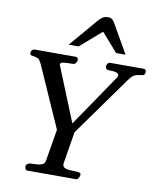

<svg xmlns="http://www.w3.org/2000/svg" viewBox="-100 -1026 908 1104"><g transform="rotate(10 354.0 -474.5)"><path d="M121.6 -21Q121.6 -30.8 128.4 -36.4Q135.3 -42 146 -43Q162.6 -44.4 181.4 -44.9Q200.2 -45.4 214.6 -51.3Q229 -57.1 231.9 -74.2L263.2 -260.7L107.4 -612.3Q94.2 -642.1 81.5 -647.7Q68.8 -653.3 51.3 -654.8Q43 -655.8 39.6 -658.7Q36.1 -661.6 36.1 -668Q36.1 -679.7 42.7 -686.3Q49.3 -692.9 57.1 -692.9H298.3Q305.2 -692.9 308.3 -687.5Q311.5 -682.1 311.5 -676.8Q311.5 -668.9 305.2 -659.4Q298.8 -649.9 288.1 -649.9Q259.8 -649.9 236.8 -647.9Q213.9 -646 213.9 -633.3L344.2 -312L549.8 -614.3Q555.7 -623 555.7 -629.9Q555.7 -639.2 541.7 -644.5Q527.8 -649.9 494.6 -649.9Q485.8 -649.9 481.4 -656.2Q477.1 -662.6 477.1 -669.9Q477.1 -674.3 482.4 -683.6Q487.8 -692.9 497.6 -692.9H695.3Q703.6 -692.9 706.3 -685.5Q709 -678.2 708 -672.9Q706.1 -662.1 701.9 -658.9Q697.8 -655.8 687.5 -654.8Q669.4 -652.8 652.6 -647.7Q635.7 -642.6 614.3 -612.3L365.2 -264.2L334 -74.2Q334 -56.6 348.6 -50.8Q363.3 -44.9 383.8 -44.7Q404.3 -44.4 421.4 -43Q430.2 -42 435.8 -39.8Q441.4 -37.6 441.4 -29.3Q441.4 -21 434.8 -10.5Q428.2 0 420.9 0H135.3Q127.9 0 124.8 -7.3Q121.6 -14.6 121.6 -21ZM244.6 -754.4 389.6 -924.3Q399.4 -934.6 410.9 -941.9Q422.4 -949.2 439.9 -949.2Q458 -949.2 466.8 -940.7Q475.6 -932.1 481.9 -919.9L576.7 -754.4H521.5L426.8 -862.3L302.2 -754.4Z"/></g></svg>

Font: Gelasio
Style: Italic
Weight: 400
Italic angle: -8.5°
Designer: Eben Sorkin
Foundry: Eben Sorkin
Version: Version 1.008